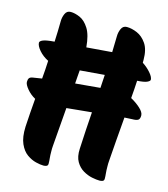

<svg xmlns="http://www.w3.org/2000/svg" viewBox="-111 -815 801 915"><g transform="rotate(15 290.0 -357.5)"><path d="M188 13Q173 13 150.5 7.5Q128 2 106 -13.5Q84 -29 70 -60.5Q56 -92 58 -144Q60 -179 62.5 -214Q65 -249 68 -284Q44 -297 26.5 -318Q9 -339 9 -352Q9 -364 13.5 -370.5Q18 -377 31 -379Q48 -382 75 -386Q77 -408 78.5 -430.5Q80 -453 81 -475Q53 -489 34.5 -510.5Q16 -532 16 -548Q17 -556 32 -562Q47 -568 85 -571H87Q88 -597 89 -622.5Q90 -648 90 -673Q90 -692 98 -710Q106 -728 125 -728Q146 -728 171 -717Q196 -706 215.5 -675Q235 -644 240 -584L365 -594Q366 -635 367 -673Q367 -692 375 -710Q383 -728 402 -728Q426 -728 453 -716.5Q480 -705 499.5 -676.5Q519 -648 519 -597Q519 -590 519 -583Q542 -568 559.5 -548Q577 -528 577 -514Q576 -507 562 -501Q548 -495 515 -493Q514 -472 512.5 -450.5Q511 -429 509 -406Q535 -392 556 -373Q577 -354 577 -338Q577 -320 568 -315Q559 -310 540 -310Q531 -310 502 -308Q497 -248 492.5 -192Q488 -136 485 -92Q484 -84 484 -76.5Q484 -69 484 -63Q484 -42 485.5 -28.5Q487 -15 487 -2Q487 7 480.5 10Q474 13 465 13Q450 13 427.5 8.5Q405 4 383 -9Q361 -22 347 -46Q333 -70 335 -109Q337 -157 340 -202.5Q343 -248 346 -292Q315 -289 283.5 -286Q252 -283 223 -280Q219 -229 215 -180Q211 -131 208 -92Q207 -84 207 -76.5Q207 -69 207 -63Q207 -42 208.5 -28.5Q210 -15 210 -2Q210 7 203.5 10Q197 13 188 13ZM238 -470Q237 -455 235.5 -438.5Q234 -422 233 -404Q297 -410 355 -415Q356 -432 357 -448Q358 -464 359 -480Z"/></g></svg>

Font: Protest Riot
Style: Regular
Weight: 400
Designer: Octavio Pardo
Foundry: Ashler Design
Version: Version 2.005; ttfautohint (v1.8.4.7-5d5b)